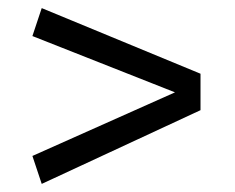

<svg xmlns="http://www.w3.org/2000/svg" viewBox="-20 -553 580 474"><path d="M83 -99 60 -168 412 -325 60 -464 83 -533 475 -371V-281Z"/></svg>

Font: Carrois Gothic
Style: Regular
Weight: 400
Designer: Ralph du Carrois
Foundry: Ralph du Carrois
Version: Version 1.001